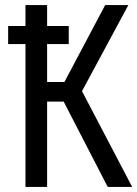

<svg xmlns="http://www.w3.org/2000/svg" viewBox="-20 -734 539 754"><path d="M80 0H165V-335H230L403 0H499L302 -376L484 -714H393L233 -412H165V-561H250V-632H165V-714H80V-632H12V-561H80Z"/></svg>

Font: Noto Sans Condensed
Style: Regular
Weight: 400
Width: 3
Designer: Monotype Design Team
Foundry: Monotype Imaging Inc.
Version: Version 2.013